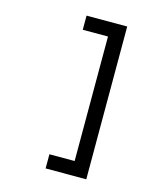

<svg xmlns="http://www.w3.org/2000/svg" viewBox="-123 -802 862 1022"><g transform="rotate(15 308.0 -291.0)"><path d="M226 130V52H365V-634H226V-712H450V130Z"/></g></svg>

Font: Overpass Mono
Style: Regular
Weight: 400
Monospace: yes
Designer: Delve Withrington, Dave Bailey
Foundry: Delve Fonts
Version: Version 1.000;DELV;Overpass